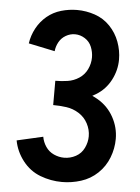

<svg xmlns="http://www.w3.org/2000/svg" viewBox="-53 -785 607 835"><g transform="rotate(5 250.0 -367.5)"><path d="M249 8Q200 8 154 -9.5Q108 -27 77 -67Q46 -107 37 -155L151 -181Q155 -158 168.5 -138Q182 -118 204 -108Q226 -98 249 -98Q276 -98 300 -111Q324 -124 336 -149Q348 -174 348 -200Q348 -229 334 -255.5Q320 -282 294.5 -298Q269 -314 240 -318Q211 -322 182 -322V-428Q209 -428 235.5 -432Q262 -436 285 -451Q308 -466 320 -491Q332 -516 332 -543Q332 -566 323 -588.5Q314 -611 293.5 -624Q273 -637 250 -637Q229 -637 210 -626Q191 -615 180.5 -596Q170 -577 168 -556L53 -580Q58 -615 75 -646.5Q92 -678 119 -700.5Q146 -723 180.5 -733Q215 -743 250 -743Q290 -743 328 -730Q366 -717 394 -688Q422 -659 436 -621Q450 -583 450 -544Q450 -497 427.5 -454Q405 -411 364 -386Q356 -381 348 -377Q361 -371 373 -364Q417 -338 441.5 -293.5Q466 -249 466 -199Q466 -157 450.5 -117Q435 -77 404 -47.5Q373 -18 332 -5Q291 8 249 8Z"/></g></svg>

Font: Iosevka SS01
Style: Bold
Weight: 700
Monospace: yes
Designer: Belleve Invis
Foundry: Belleve Invis
Version: 2.3.3; ttfautohint (v1.8.3)